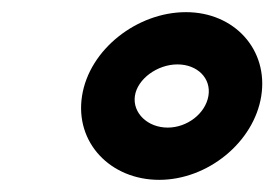

<svg xmlns="http://www.w3.org/2000/svg" viewBox="-20 -776 452 316"><path d="M242 -480C322 -480 398 -542 410 -618C422 -694 366 -756 286 -756C206 -756 127 -695 115 -618C103 -541 162 -480 242 -480ZM272 -670C305 -670 328 -647 323 -618C318 -589 288 -566 256 -566C223 -566 198 -590 202 -618C206 -646 239 -670 272 -670Z"/></svg>

Font: Charger Pro
Style: BlkNarObl
Weight: 900
Designer: Jasper
Foundry: Cannot Into Space Fonts
Version: Version 1.09